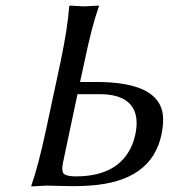

<svg xmlns="http://www.w3.org/2000/svg" viewBox="-20 -668 607 691"><path d="M147.9 0Q147.9 0 93.3 2.9L92.8 0Q117.2 -68.8 145.5 -200.2L197.8 -444.8Q223.6 -567.4 229 -645L231.9 -647.9Q233.9 -647.9 283.2 -645Q283.2 -645 335.9 -647.9V-645Q311.5 -577.6 283.7 -444.8L268.1 -373H326.2Q553.7 -373 566.4 -252.9Q569.3 -223.1 561 -183.1Q525.4 -14.6 301.8 0Q274.9 2 243.7 2Q224.6 2 190.4 1Q161.1 0 147.9 0ZM258.8 -329.1 207 -84Q199.7 -49.8 211.4 -41Q223.6 -33.2 252.9 -33.2Q408.7 -33.2 456.1 -147.9Q462.9 -165 466.8 -183.1Q487.8 -281.7 418 -314.9Q387.7 -328.6 343.8 -329.1Z"/></svg>

Font: Linux Biolinum Capitals O
Style: Italic Samll Caps
Weight: 400
Italic angle: -12°
Designer: Philipp H. Poll
Foundry: Philipp H. Poll
Version: Version 0.6.2